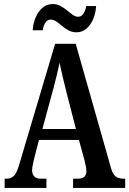

<svg xmlns="http://www.w3.org/2000/svg" viewBox="-20 -931 640 951"><path d="M3 0V-46H14Q35 -46 49.5 -60.5Q64 -75 77 -122L253 -714H355L530 -98Q538 -69 552.5 -57.5Q567 -46 592 -46H600V0H342V-46H366Q408 -46 408 -83Q408 -94 404.5 -110Q401 -126 398 -139L371 -238H173L150 -149Q148 -137 143.5 -119.5Q139 -102 139 -88Q139 -69 149 -57.5Q159 -46 182 -46H210V0ZM190 -292H356L307 -483Q297 -523 289 -557Q281 -591 275 -620Q269 -591 261 -558Q253 -525 244 -491ZM359 -771Q337 -771 319.5 -780.5Q302 -790 287.5 -802.5Q273 -815 259 -824.5Q245 -834 231 -834Q214 -834 204 -817.5Q194 -801 192 -781H142Q144 -815 156.5 -844.5Q169 -874 190.5 -892.5Q212 -911 241 -911Q262 -911 279.5 -901.5Q297 -892 312 -879.5Q327 -867 340.5 -857.5Q354 -848 367 -848Q384 -848 394 -864.5Q404 -881 407 -901H456Q454 -866 441.5 -836.5Q429 -807 408 -789Q387 -771 359 -771Z"/></svg>

Font: Noto Serif Georgian ExtraCondensed SemiBold
Style: Regular
Weight: 600
Width: 2
Designer: Monotype Design Team, Akaki Razmadze
Foundry: Google LLC
Version: Version 2.003; ttfautohint (v1.8.4.7-5d5b)